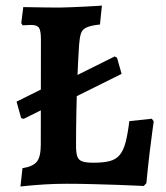

<svg xmlns="http://www.w3.org/2000/svg" viewBox="-20 -669 605 699"><path d="M66.4 -236.4 57 -238.9 40.3 -298.9 202.2 -379.6V-366.3L397.5 -463.5L406 -458.9L422.7 -400L202.2 -290.5V-303.7ZM54.5 10 61.8 -56.7Q100.4 -62.7 114.4 -80.7Q128.5 -98.6 128.5 -142.6L129 -525.6Q129 -557.1 122 -567.7Q115 -578.2 92.9 -578.2Q84.4 -578.2 73.5 -577.4Q62.5 -576.7 62.5 -576.7L57.4 -585.2L64.8 -643.2Q77 -643.2 100.2 -642.6Q123.3 -642.1 149.8 -641.8Q176.3 -641.5 198.9 -641.5Q215.8 -641.5 241.3 -642.8Q266.8 -644.1 291.9 -645.1Q316.9 -646.2 334 -647.4Q351 -648.7 351 -648.7L343.9 -579.8Q310.4 -576.3 294.7 -568.8Q279 -561.4 274.5 -546.7Q270 -532.1 267.9 -505.3Q264.4 -451 261.8 -388.4Q259.3 -325.8 258.1 -261.8Q256.8 -197.8 256.8 -138.2Q256.8 -112.8 261.4 -99.5Q266 -86.1 280 -81.3Q294 -76.6 320.2 -76.6Q356.5 -76.6 379.2 -82.5Q402 -88.4 415.5 -104.5Q429.1 -120.6 437.1 -150.4Q445 -180.2 450.8 -228L532.7 -236.7L539.7 -227.1Q539.7 -227.1 535.2 -195.2Q530.6 -163.2 524.6 -112.3Q518.5 -61.4 513 -2.4L503.5 8.1Q503.5 8.1 476.6 6.8Q449.7 5.5 407 4Q364.2 2.5 315.7 1.3Q267.3 0 223.2 0Q179.9 0 141.3 2.5Q102.6 5 78.6 7.5Q54.5 10 54.5 10Z"/></svg>

Font: Alegreya
Style: Regular
Weight: 400
Designer: Juan Pablo del Peral
Foundry: Huerta Tipografica
Version: Version 2.009